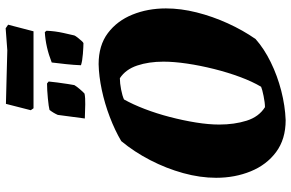

<svg xmlns="http://www.w3.org/2000/svg" viewBox="-200 -844 1055 696"><g transform="rotate(-90 328.0 -495.5)"><path d="M241 12Q172 12 125.5 -22.5Q79 -57 55.5 -114.5Q32 -172 32 -240Q32 -298 49 -359.5Q66 -421 96 -479Q126 -537 165 -584Q204 -607 252.5 -625.5Q301 -644 350.5 -654.5Q400 -665 444 -666Q512 -666 556.5 -632.5Q601 -599 623.5 -543.5Q646 -488 646 -422Q646 -368 631.5 -310.5Q617 -253 592 -198Q567 -143 535 -97Q500 -66 451 -42Q402 -18 347.5 -4Q293 10 241 12ZM288 -63Q304 -63 328.5 -68Q353 -73 362 -77Q381 -109 397.5 -153.5Q414 -198 426.5 -248Q439 -298 446 -345.5Q453 -393 453 -431Q453 -484 439 -526Q425 -568 393 -589Q375 -589 352 -584.5Q329 -580 316 -574Q298 -542 281.5 -499Q265 -456 252.5 -408Q240 -360 232.5 -313.5Q225 -267 225 -229Q225 -174 239 -129.5Q253 -85 288 -63ZM440 -730Q441 -756 444 -784Q447 -812 450 -836Q506 -858 560 -861L565 -855Q564 -825 557 -793.5Q550 -762 548 -754Q547 -751 541 -743Q535 -735 528.5 -728Q522 -721 520 -721Q508 -721 481.5 -723Q455 -725 440 -730ZM247 -716 260 -814Q267 -830 278 -844Q289 -847 320 -850Q351 -853 374 -853L381 -847Q380 -836 377.5 -816Q375 -796 372 -777.5Q369 -759 368 -754Q364 -747 354 -735Q344 -723 337 -717Q322 -714 298 -714.5Q274 -715 247 -716ZM284 -902 277 -912 300 -1002Q347 -1001 399.5 -999.5Q452 -998 494 -997L574 -1003L587 -994L563 -902Z"/></g></svg>

Font: Albura ExtraBold
Style: Italic
Weight: 758
Italic angle: -7°
Designer: Mercedes Jáuregui
Foundry: Omnibus-Type Team
Version: Version 1.000; ttfautohint (v1.8.3)